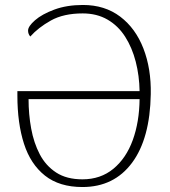

<svg xmlns="http://www.w3.org/2000/svg" viewBox="-20 -744 686 773"><path d="M312 9Q219 9 161 -37Q103 -83 76.5 -165.5Q50 -248 50 -359V-377H542Q541 -439 526.5 -495.5Q512 -552 484 -596Q456 -640 413 -665Q370 -690 313 -690Q236 -690 185 -661.5Q134 -633 102 -597Q93 -607 93 -621Q93 -638 121 -662.5Q149 -687 199 -705.5Q249 -724 314 -724Q402 -724 464 -677Q526 -630 557.5 -548.5Q589 -467 587 -365Q584 -186 511.5 -88.5Q439 9 312 9ZM312 -22Q385 -22 436.5 -64.5Q488 -107 514.5 -180Q541 -253 542 -345H95Q95 -284 105.5 -226.5Q116 -169 140 -123Q164 -77 206 -49.5Q248 -22 312 -22Z"/></svg>

Font: Noto Serif ExtraLight
Style: Regular
Weight: 200
Designer: Monotype Design Team
Foundry: Monotype Imaging Inc.
Version: Version 2.015; ttfautohint (v1.8.4.7-5d5b)